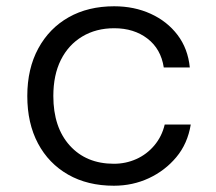

<svg xmlns="http://www.w3.org/2000/svg" viewBox="-20 -580 690 612"><path d="M343 12Q259 12 197 -23.5Q135 -59 101 -123Q67 -187 67 -274Q67 -361 102 -425.5Q137 -490 199 -525Q261 -560 344 -560Q408 -560 460.5 -536Q513 -512 546 -468.5Q579 -425 585 -365H502Q493 -424 450 -457Q407 -490 344 -490Q286 -490 242 -463.5Q198 -437 174 -389Q150 -341 150 -274Q150 -174 202.5 -116Q255 -58 343 -58Q381 -58 414.5 -73Q448 -88 472 -116.5Q496 -145 505 -183H588Q578 -122 542 -79Q506 -36 454.5 -12Q403 12 343 12Z"/></svg>

Font: Azeret Mono Thin Light
Style: Regular
Weight: 300
Version: Version 1.002